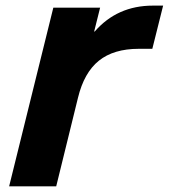

<svg xmlns="http://www.w3.org/2000/svg" viewBox="-20 -657 595 677"><path d="M555.2 -637.2 517.1 -484.9H469.2Q380.9 -484.9 328.6 -442.9Q276.4 -400.9 254.9 -312L178.2 0H12.2L168 -629.9H333L312 -545.9H314Q393.6 -637.2 519 -637.2Z"/></svg>

Font: Sinkin Sans 700 Bold Italic
Style: Bold Italic
Weight: 700
Italic angle: -112°
Designer: Keith Bates
Foundry: K-Type
Version: Sinkin Sans (version 1.0)  by Keith Bates   •   © 2014   www